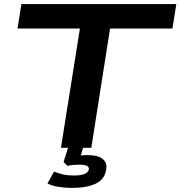

<svg xmlns="http://www.w3.org/2000/svg" viewBox="-20 -725 885 942"><path d="M279 0 372 -585H66L85 -705H845L826 -585H520L428 0ZM331 197Q297 197 265 191.5Q233 186 213 175L245 117Q269 126 290 131Q311 136 341 136Q378 136 395 128.5Q412 121 416 107Q418 94 406 88.5Q394 83 369 83Q357 83 342 84Q327 85 311 89L292 70L320 -20H394L370 58L338 45Q358 40 374.5 38Q391 36 408 36Q442 36 464 44Q486 52 496 69Q506 86 500 112Q492 156 448.5 176.5Q405 197 331 197Z"/></svg>

Font: Nunito Sans 10pt Expanded
Style: Bold Italic
Weight: 700
Width: 7
Italic angle: -9°
Designer: Vernon Adams
Foundry: Vernon Adams
Version: Version 3.101;gftools[0.9.27]